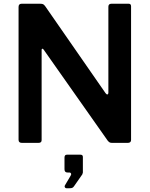

<svg xmlns="http://www.w3.org/2000/svg" viewBox="-20 -762 798 1024"><path d="M667 -742Q679 -742 679 -728V-15Q679 -8 674.5 -4Q670 0 662 0H579Q572 0 567 -1.5Q562 -3 555 -11L213 -497Q209 -503 205.5 -502Q202 -501 202 -496V-16Q203 0 185 0H97Q79 0 79 -16V-725Q79 -742 95 -742H195Q205 -742 210 -739.5Q215 -737 221 -729L543 -265Q549 -257 553.5 -258.5Q558 -260 558 -268V-726Q558 -742 574 -742ZM334 242Q329 242 326 237Q323 232 326 227L355 178Q361 170 359 164Q357 158 349 158H340Q324 158 324 141V78Q324 63 337 63H409Q422 63 422 75V158Q422 160 420.5 163Q419 166 419 168L375 231Q371 237 366 239.5Q361 242 350 242Z"/></svg>

Font: Libre Franklin Thin SemiBold
Style: Regular
Weight: 600
Version: Version 3.000